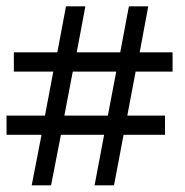

<svg xmlns="http://www.w3.org/2000/svg" viewBox="-22 -540 572 593"><path d="M75.9 32.4 106.3 -123.7H-1.8V-183H116.9L142.6 -318.8H20.8V-378.3H155.1L181.8 -520.4H241.7L215 -378.3H349.3L376.1 -520.4H435.9L409.4 -378.3H511V-318.8H396.9L371.2 -183H487.6V-123.7H359.7L330.1 32.4H270.1L299.6 -123.7H166.2L135.7 32.4ZM176.8 -183H311.1L337 -318.8H202.7Z"/></svg>

Font: Faustina Light
Style: Regular
Weight: 300
Designer: Alfonso Garcia
Foundry: http://www.omnibus-type.com
Version: Version 1.200